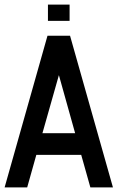

<svg xmlns="http://www.w3.org/2000/svg" viewBox="-20 -811 509 831"><path d="M163.6 -234.4H305.2L234.9 -485.8ZM283.2 -656.2 468.8 0H371.1L331.5 -140.6H137.2L97.7 0H0L185.5 -656.2ZM187.5 -720.7V-791H281.2V-720.7Z"/></svg>

Font: Lambda
Style: Regular
Weight: 400
Designer: GGBotNet
Version: 0.22